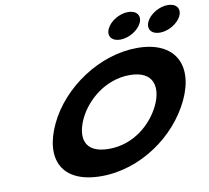

<svg xmlns="http://www.w3.org/2000/svg" viewBox="-111 -1227 1485 1367"><g transform="rotate(-10 632.0 -544.0)"><path d="M901.5 -1103C839.8 -1103 770.7 -1062 746.5 -1011C722.2 -960 752.3 -919 814 -919C875.8 -919 944.9 -960 969.1 -1011C993.3 -1062 963.2 -1103 901.5 -1103ZM1188.3 -1103C1126.6 -1103 1057.5 -1062 1033.2 -1011C1009 -960 1039.1 -919 1100.8 -919C1162.5 -919 1231.6 -960 1255.9 -1011C1280.1 -1062 1250 -1103 1188.3 -1103ZM256.7 -413C142.2 -172 225.2 15 514 15C795.5 15 1062.4 -172 1177 -413C1291.6 -654 1194 -840 920.5 -840C648.7 -840 371.3 -654 256.7 -413ZM459.7 -413C518.2 -536 659 -659 834.4 -659C1011.1 -659 1032.5 -536 974 -413C915.5 -290 782 -167 600.5 -167C414.2 -167 401.3 -290 459.7 -413Z"/></g></svg>

Font: Hussar
Style: BdSuprExtOblFive
Weight: 700
Foundry: Cannot Into Space Fonts
Version: Version 2.00